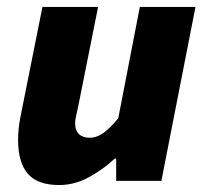

<svg xmlns="http://www.w3.org/2000/svg" viewBox="-20 -520 592 552"><path d="M542 -500 444 0H314V-64H310Q278 -34 236.5 -11Q195 12 150 12Q88 12 60 -20.5Q32 -53 32 -118Q32 -152 40 -190L102 -500H262L204 -210Q201 -196 198.5 -185.5Q196 -175 196 -166Q196 -145 207 -134.5Q218 -124 238 -124Q258 -124 277 -137.5Q296 -151 320 -180L382 -500Z"/></svg>

Font: mr_Source Sans Pro
Style: Italic
Weight: 900
Italic angle: -11°
Designer: Paul D. Hunt
Foundry: Adobe Systems Incorporated
Version: Version 1.076;July 10, 2024;FontCreator 11.5.0.2430 64-bit